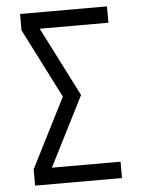

<svg xmlns="http://www.w3.org/2000/svg" viewBox="-53 -777 605 819"><g transform="rotate(-5 250.0 -367.5)"><path d="M64 0V-70L215 -368L64 -665V-735H436V-665H142L293 -368L142 -70H436V0Z"/></g></svg>

Font: Iosevka Fuck
Style: Regular
Weight: 400
Monospace: yes
Designer: Belleve Invis
Foundry: Belleve Invis
Version: Version 28.0.7; ttfautohint (v1.8.3)